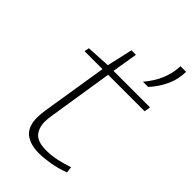

<svg xmlns="http://www.w3.org/2000/svg" viewBox="-240 -853 937 937"><g transform="rotate(45 228.0 -384.5)"><path d="M388 -53 392 -21Q346 -4 304 3Q262 10 229 10Q167 10 133 -18Q99 -46 99 -109Q99 -118 100.5 -132.5Q102 -147 104 -162L158 -500H34L39 -525L163 -532L193 -665H224L202 -532H454L449 -500H197L144 -163Q140 -140 140 -120Q140 -77 163 -51Q186 -25 245 -25Q280 -25 316.5 -33Q353 -41 388 -53ZM341 -596Q377 -638 396.5 -684.5Q416 -731 417 -779H456Q455 -726 433.5 -680Q412 -634 377 -596Z"/></g></svg>

Font: Georama Extended ExtraLight
Style: Italic
Weight: 200
Width: 7
Italic angle: -9°
Designer: Jean-Baptiste Levee
Foundry: Production Type
Version: Version 1.000